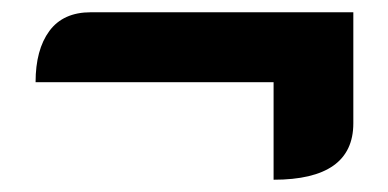

<svg xmlns="http://www.w3.org/2000/svg" viewBox="-20 -452 633 313"><path d="M426 -318H38Q38 -371 60.5 -401.5Q83 -432 128 -432H556V-251Q556 -159 426 -159Z"/></svg>

Font: K2D
Style: Bold
Weight: 700
Designer: Katatrad Aksorn Co.,Ltd.
Foundry: Cadson Demak Co.,Ltd.
Version: Version 1.000; ttfautohint (v1.6)